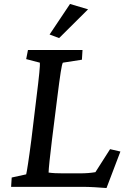

<svg xmlns="http://www.w3.org/2000/svg" viewBox="-20 -942 628 968"><path d="M517 6 587 -178 535 -190 461 -74C437 -70 414 -68 380 -68H299C268 -68 246 -69 225 -72C225 -89 232 -155 242 -237L269 -452C283 -563 291 -618 297 -626L393 -641L396 -690H121L112 -644L181 -626C183 -617 177 -555 164 -452L138 -237C125 -136 115 -74 112 -63L39 -47L36 0H399C431 0 482 3 517 6ZM230 -768 278 -750 424 -895 333 -922Z"/></svg>

Font: TPK Tissa Web Medium
Style: Italic
Weight: 500
Italic angle: -7°
Designer: Jacques Le Bailly, Suppakit Chalermlarp | Katatrad Co.,Ltd.
Foundry: Jacques Le Bailly, Cadson Demak Co.,Ltd.
Version: Version 5.000;Glyphs 3.1.2 (3151)